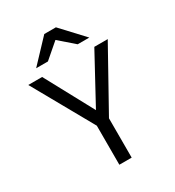

<svg xmlns="http://www.w3.org/2000/svg" viewBox="-215 -1047 1070 1173"><g transform="rotate(-30 320.5 -460.5)"><path d="M425.8 -764.6Q399.4 -787.1 321.3 -855.5Q294.9 -832 215.8 -764.6Q195.3 -764.6 132.8 -764.6Q169.9 -803.7 280.3 -920.9Q300.8 -920.9 362.3 -920.9Q398.4 -881.8 507.8 -764.6Q487.3 -764.6 425.8 -764.6ZM278.3 0Q278.3 -68.4 278.3 -275.4Q218.8 -380.9 40 -700.2Q64.5 -700.2 137.7 -700.2Q183.6 -615.2 321.3 -360.4Q367.2 -445.3 505.9 -700.2Q529.3 -700.2 600.6 -700.2Q542 -594.7 365.2 -277.3Q365.2 -208 365.2 0Q342.8 0 278.3 0Z"/></g></svg>

Font: Overpass
Style: Regular
Weight: 400
Designer: Delve Withrington, Thomas Jockin
Version: Version 3.000;DELV;Overpass; ttfautohint (v1.5)